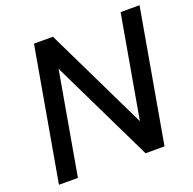

<svg xmlns="http://www.w3.org/2000/svg" viewBox="-124 -826 957 952"><g transform="rotate(-20 354.5 -350.0)"><path d="M29 0 152 -700H252L514 -159L609 -700H709L586 0H486L224 -541L129 0Z"/></g></svg>

Font: DM Sans Medium
Style: Italic
Weight: 500
Italic angle: -10°
Designer: Colophon Foundry, Jonny Pinhorn
Foundry: Colophon Foundry
Version: Version 4.004;gftools[0.9.30]